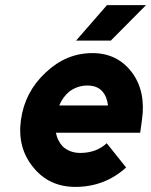

<svg xmlns="http://www.w3.org/2000/svg" viewBox="-20 -720 592 752"><path d="M278 -561H414L552 -700H399ZM529 -200 536 -250Q552 -362 497 -436Q440 -512 342 -512Q239 -512 159 -436Q77 -360 62 -250Q47 -142 110 -65Q172 12 275 12Q390 12 474 -64L398 -159Q357 -121 294 -121Q254 -121 226 -146Q216 -157 209 -170.5Q202 -184 199 -200ZM322 -385Q360 -385 380 -363Q399 -342 403 -307H212Q226 -340 251 -361Q283 -385 322 -385Z"/></svg>

Font: Unageo
Style: Bold-Italic
Weight: 700
Designer: Richard Sepsi
Foundry: Richard Sepsi
Version: Version 2.000